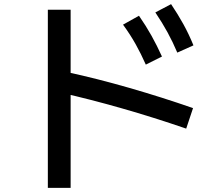

<svg xmlns="http://www.w3.org/2000/svg" viewBox="-20 -837 1040 927"><path d="M684 -525Q661 -577 635 -623.5Q609 -670 574 -718L651 -761Q685 -712 711.5 -664.5Q738 -617 762 -564ZM836 -583Q814 -635 788.5 -681.5Q763 -728 730 -777L806 -817Q839 -768 865.5 -720Q892 -672 914 -618ZM879 -216Q722 -270 568 -314Q414 -358 276 -389L303 -489Q447 -458 605 -412.5Q763 -367 912 -315ZM211 70V-790H321V70Z"/></svg>

Font: M PLUS 1 Code Medium
Style: Regular
Weight: 500
Designer: Coji Morishita
Foundry: UNDERFOREST DESIGN
Version: Version 1.002